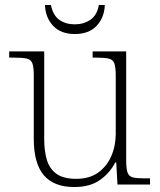

<svg xmlns="http://www.w3.org/2000/svg" viewBox="-20 -743 645 773"><path d="M279 10Q197 10 156.5 -37.5Q116 -85 116 -184V-439Q116 -472 110.5 -487.5Q105 -503 88 -507Q71 -511 38 -511H17V-536H158V-183Q158 -136 168.5 -100Q179 -64 207 -43.5Q235 -23 287 -23Q340 -23 375 -48Q410 -73 428 -114.5Q446 -156 446 -205V-438Q446 -472 440.5 -487.5Q435 -503 418 -507Q401 -511 368 -511H353V-536H488V-97Q488 -64 493.5 -48.5Q499 -33 514 -29Q529 -25 558 -25H584V0H453L448 -89H444Q422 -46 382 -18Q342 10 279 10ZM281 -606Q225 -606 194 -639Q163 -672 161 -723H185Q193 -682 218.5 -663.5Q244 -645 281 -645Q317 -645 344 -663.5Q371 -682 378 -723H402Q400 -672 369 -639Q338 -606 281 -606Z"/></svg>

Font: Noto Serif Tamil ExtraLight
Style: Italic
Weight: 200
Italic angle: -12°
Designer: Indian Type Foundry, Tom Grace, and the Monotype Design Team
Foundry: Monotype Imaging Inc.
Version: Version 2.003; ttfautohint (v1.8.4.7-5d5b)